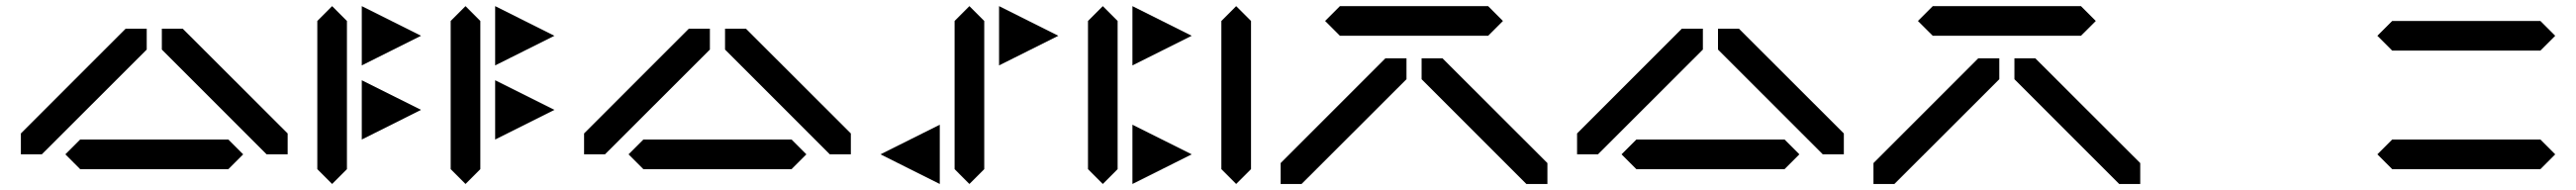

<svg xmlns="http://www.w3.org/2000/svg" viewBox="-20 -655 8487 626"><path d="M244.1 -195.3H732.4L781.2 -146.5L732.4 -97.7H244.1L195.3 -146.5ZM48.8 -215.3 394 -560.5H463.4V-491.7L117.7 -146.5H48.8ZM927.7 -146.5H858.4L513.2 -491.7V-560.5H582L927.7 -215.3Z M1025.4 -97.7V-585.9L1074.2 -634.8L1123 -585.9V-97.7L1074.2 -48.8ZM1171.9 -439.5V-634.8L1367.2 -537.1ZM1171.9 -195.3V-390.6L1367.2 -293Z M1464.8 -97.7V-585.9L1513.7 -634.8L1562.5 -585.9V-97.7L1513.7 -48.8ZM1611.3 -439.5V-634.8L1806.6 -537.1ZM1611.3 -195.3V-390.6L1806.6 -293Z M2099.6 -195.3H2587.9L2636.7 -146.5L2587.9 -97.7H2099.6L2050.8 -146.5ZM1904.3 -215.3 2249.5 -560.5H2318.8V-491.7L1973.1 -146.5H1904.3ZM2783.2 -146.5H2713.9L2368.7 -491.7V-560.5H2437.5L2783.2 -215.3Z M3222.7 -585.9V-97.7L3173.8 -48.8L3125 -97.7V-585.9L3173.8 -634.8ZM3076.2 -244.1V-48.8L2880.9 -146.5ZM3271.5 -439.5V-634.8L3466.8 -537.1Z M3564.5 -97.7V-585.9L3613.3 -634.8L3662.1 -585.9V-97.7L3613.3 -48.8ZM3710.9 -439.5V-634.8L3906.2 -537.1ZM3710.9 -48.8V-244.1L3906.2 -146.5Z M4003.9 -97.7V-585.9L4052.7 -634.8L4101.6 -585.9V-97.7L4052.7 -48.8Z M4394.5 -634.8H4882.8L4931.6 -585.9L4882.8 -537.1H4394.5L4345.7 -585.9ZM4199.2 -117.7 4544.4 -462.9H4613.8V-394L4268.1 -48.8H4199.2ZM5078.1 -48.8H5008.8L4663.6 -394V-462.9H4732.4L5078.1 -117.7Z M5371.1 -195.3H5859.4L5908.2 -146.5L5859.4 -97.7H5371.1L5322.3 -146.5ZM5175.8 -215.3 5521 -560.5H5590.3V-491.7L5244.6 -146.5H5175.8ZM6054.7 -146.5H5985.4L5640.1 -491.7V-560.5H5709L6054.7 -215.3Z M6347.7 -634.8H6835.9L6884.8 -585.9L6835.9 -537.1H6347.7L6298.8 -585.9ZM6152.3 -117.7 6497.6 -462.9H6566.9V-394L6221.2 -48.8H6152.3ZM7031.2 -48.8H6961.9L6616.7 -394V-462.9H6685.5L7031.2 -117.7Z M7861.3 -195.3H8349.6L8398.4 -146.5L8349.6 -97.7H7861.3L7812.5 -146.5ZM7861.3 -585.9H8349.6L8398.4 -537.1L8349.6 -488.3H7861.3L7812.5 -537.1Z"/></svg>

Font: BabelStone Centaurian
Style: Regular
Weight: 400
Designer: Andrew West
Foundry: BabelStone
Version: Version 1.01 November 6, 2013